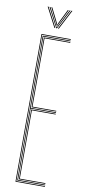

<svg xmlns="http://www.w3.org/2000/svg" viewBox="-104 -987 452 1024"><g transform="rotate(10 122.0 -475.0)"><path d="M60 0V-800H219V-796H64V-4H219V0ZM76 -16V-394H209V-390H80V-20H219V-16ZM68 -8V-792H219V-788H72V-402H209V-398H72V-12H219V-8ZM76 -406V-784H219V-780H80V-410H209V-406ZM67 -949.8H72L127 -844H122ZM77 -949.8H82L129 -857.8L133 -849.5H135L139 -857.8L186 -949.8H191L136 -844H132ZM87 -949.8H92L129.5 -873.8L133 -864H135L138.5 -873.8L176 -949.8H181L141 -869.2L136 -858.2H132L127 -869.2ZM196 -949.8H201L146 -844H141Z"/></g></svg>

Font: Big Shoulders Inline Thin
Style: Regular
Weight: 100
Designer: Patric King
Foundry: XO Type Co
Version: Version 2.002